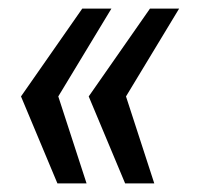

<svg xmlns="http://www.w3.org/2000/svg" viewBox="-20 -530 470 448"><path d="M114 -102 29 -305 172 -510H240L116 -305L182 -102ZM272 -102 187 -305 330 -510H398L274 -305L340 -102Z"/></svg>

Font: Assailand Medium
Style: Italic
Weight: 500
Italic angle: -8°
Designer: Hector Gatti with collaboration of the Omnibus-Type team
Foundry: Omnibus-Type
Version: Version 0.072;October 19, 2019;FontCreator 12.0.0.2547 64-bi